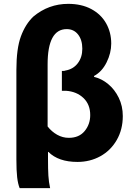

<svg xmlns="http://www.w3.org/2000/svg" viewBox="-20 -776 696 996"><path d="M240 200H82Q73 178 69 143.5Q65 109 65 51V-413Q65 -524 88.5 -587.5Q112 -651 153 -690Q232 -756 334 -756Q403 -756 453.5 -729Q504 -702 530.5 -655Q557 -608 557 -550Q557 -501 533 -452.5Q509 -404 468 -382V-377Q507 -368 541 -340Q575 -312 596 -269Q617 -226 617 -174Q617 -104 585.5 -49.5Q554 5 500.5 34.5Q447 64 382 64Q283 64 231 12H229V47Q229 103 231 135.5Q233 168 240 200ZM337 -61Q390 -61 419 -96Q448 -131 448 -179Q448 -234 413 -267.5Q378 -301 323 -305H301V-408H308Q315 -408 319 -410Q360 -417 383.5 -448Q407 -479 407 -523Q407 -569 385 -597Q363 -625 326 -625Q227 -625 227 -442V-120Q248 -93 276.5 -77Q305 -61 337 -61Z"/></svg>

Font: Gmarket Sans TTF Bold
Style: Regular
Weight: 700
Designer: Creative Director : Sungho Lee; Art Director : Kiwoong Choi; Project Manager : Sori Yang, Jongwook Yoon; Font Designer :
Foundry: Sandoll Inc.
Version: Version 1.000;hotconv 1.0.109;makeotfexe 2.5.65596